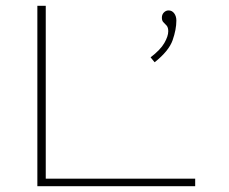

<svg xmlns="http://www.w3.org/2000/svg" viewBox="-20 -643 790 663"><path d="M109 0V-623H138V-26H654V0ZM514 -428 500 -445Q534 -471 547.5 -494.5Q561 -518 561 -535Q561 -548 555.5 -554.5Q550 -561 544.5 -566Q539 -571 539 -582Q539 -593 546 -600Q553 -607 562 -607Q574 -607 581.5 -597Q589 -587 589 -572Q589 -541 576 -504Q563 -467 514 -428Z"/></svg>

Font: Inconsolata ExtraExpanded ExtraLight
Style: Regular
Weight: 200
Width: 8
Monospace: yes
Designer: Raph Levien, Cyreal, Brenton Simpson
Foundry: Raph Levien, Cyreal, Google
Version: Version 3.100; ttfautohint (v1.8.4.7-5d5b)